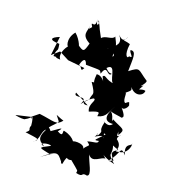

<svg xmlns="http://www.w3.org/2000/svg" viewBox="-227 -1073 1132 1261"><g transform="rotate(20 338.5 -442.0)"><path d="M78 -659 147 -623 265 -611C245 -573 251 -612 225 -619C235 -661 253 -680 267 -635C390 -633 359 -637 378 -613C401 -692 424 -605 446 -635C440 -644 436 -624 401 -661C461 -723 444 -567 487 -580C420 -585 413 -622 396 -601C431 -524 408 -607 355 -601C344 -504 386 -554 341 -542C399 -455 368 -480 366 -428C323 -399 336 -382 369 -388L269 -441C257 -392 365 -461 322 -380C383 -458 409 -445 387 -446C424 -442 364 -403 390 -352C473 -387 452 -363 453 -343C513 -357 511 -395 543 -444C513 -396 484 -323 567 -330C538 -285 475 -352 511 -320C491 -237 531 -283 499 -224C474 -247 508 -240 482 -211C561 -256 549 -230 515 -141C578 -220 507 -262 545 -250C502 -198 471 -184 518 -194C519 -171 490 -179 447 -165C482 -138 464 -150 438 -111C440 -148 333 -142 357 -122C375 -109 358 -161 285 -177C263 -187 300 -128 243 -161C261 -185 283 -208 194 -143C218 -127 160 -196 170 -153C201 -197 216 -198 227 -224C187 -278 189 -259 254 -239C217 -194 199 -215 92 -228L45 -190L-54 -167C-57 -164 -9 -157 9 -160C68 -191 48 -212 53 -177C37 -202 60 -214 66 -136C51 -104 84 -112 46 -83C135 -70 159 -74 112 -40C152 -62 139 -129 167 -145C126 -65 163 -58 193 -37C135 -46 217 -70 234 -56C150 -13 161 -22 260 1C248 2 268 -20 191 37C287 -42 293 -29 329 16C326 -10 329 37 344 30C359 -52 365 -12 441 -22C421 -28 409 -12 383 -71C331 -71 343 5 391 -14C467 50 450 31 450 55C509 69 476 36 522 47C556 37 501 -42 489 -89C523 -37 574 -107 599 -98C555 -143 572 -106 665 -85C586 -145 639 -166 618 -128C638 -212 580 -205 658 -182C638 -166 602 -158 653 -105C607 -92 650 -85 622 -95C685 -165 660 -221 711 -163C672 -246 741 -233 730 -255C736 -231 719 -176 666 -171C617 -154 688 -200 625 -245C621 -283 670 -279 618 -266C619 -336 592 -352 625 -274C660 -328 636 -318 557 -359C553 -314 556 -398 516 -406C562 -390 648 -387 596 -388C636 -390 604 -426 575 -461C598 -420 636 -484 622 -487C620 -521 597 -478 592 -489C572 -503 587 -566 570 -548C609 -580 607 -578 598 -600C634 -550 691 -568 693 -607C656 -618 634 -574 669 -636C628 -605 686 -655 678 -672C599 -723 613 -745 542 -690C543 -777 552 -833 510 -826C505 -808 556 -778 514 -784C510 -763 480 -776 492 -861C385 -894 433 -818 464 -901C467 -917 458 -836 405 -895C444 -846 420 -824 363 -784C369 -802 440 -759 412 -745C413 -831 410 -823 385 -875C374 -847 321 -860 300 -833C247 -928 274 -897 243 -936C268 -933 244 -870 237 -943C246 -863 190 -933 221 -881C199 -859 205 -855 205 -885C204 -844 170 -813 242 -774C224 -708 222 -708 171 -744C197 -701 174 -775 130 -810C81 -752 114 -686 122 -716C95 -688 73 -635 97 -609C38 -611 92 -619 47 -616C52 -684 68 -639 56 -704C-22 -705 -10 -727 44 -748L29 -616Z"/></g></svg>

Font: Hussar Lance
Style: Regular
Weight: 700
Foundry: Cannot Into Space Fonts, PlusOne Fonts
Version: Version 2.27